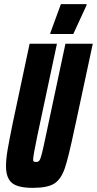

<svg xmlns="http://www.w3.org/2000/svg" viewBox="-20 -899 468 927"><path d="M9 -97Q9 -130 16.5 -174.5Q24 -219 41 -302L123 -688H255L160 -242Q140 -146 140 -129Q140 -121 143.5 -119Q147 -117 155 -117Q165 -117 170.5 -124.5Q176 -132 183.5 -162.5Q191 -193 201 -242L296 -688H428L345 -301L340 -279Q311 -140 293 -87Q275 -34 242.5 -13Q210 8 138 8Q66 8 37.5 -16Q9 -40 9 -97ZM223 -735V-740L274 -879H398V-874L334 -735Z"/></svg>

Font: Saira Ultra Condensed Black
Style: Italic
Weight: 900
Width: 1
Italic angle: -12°
Designer: Hector Gatti with collaboration of the Omnibus-Type team
Foundry: Omnibus-Type
Version: Version 1.001; ttfautohint (v1.8)